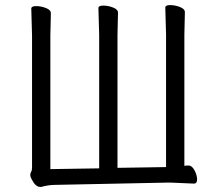

<svg xmlns="http://www.w3.org/2000/svg" viewBox="-20 -728 861 755"><path d="M138 7Q120 7 105 -22Q99 -33 99 -40Q99 -47 102.5 -52.5Q106 -58 106 -70V-588L103 -694Q103 -704 122 -704Q141 -704 160.5 -696.5Q180 -689 180 -676L178 -587V-63L370 -66V-590L367 -696Q367 -706 386 -706Q405 -706 424.5 -698.5Q444 -691 444 -678L442 -589V-68L633 -71V-592L630 -698Q630 -708 649 -708Q668 -708 687.5 -700.5Q707 -693 707 -680L705 -591V-76Q710 -77 715 -77H722Q735 -77 745 -58Q755 -39 755 -22.5Q755 -6 743 -6L651 -10H640L196 -1Q172 -1 142 7Z"/></svg>

Font: LXGW WenKai TC
Style: Regular
Weight: 400
Designer: LXGW / Fontworks Inc.
Foundry: LXGW / Fontworks Inc.
Version: Version 1.330